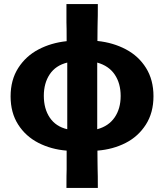

<svg xmlns="http://www.w3.org/2000/svg" viewBox="-20 -722 810 942"><path d="M460 -702Q460 -630 459 -612Q459 -602 458.5 -582.5Q458 -563 458 -521Q535 -513 597.5 -480Q660 -447 696.5 -388.5Q733 -330 733 -250Q733 -169 695.5 -110.5Q658 -52 596 -20.5Q534 11 458 17Q458 54 458.5 75Q459 96 459 109Q460 130 460 200H306Q306 130 307 109V17Q231 11 168.5 -21Q106 -53 69 -111Q32 -169 32 -249Q32 -330 69.5 -388.5Q107 -447 169 -479.5Q231 -512 307 -520Q307 -594 306 -612V-702ZM310 -415Q253 -401 224 -357.5Q195 -314 195 -252Q195 -188 224.5 -144.5Q254 -101 310 -88ZM457 -88Q513 -103 542.5 -146Q572 -189 572 -251Q572 -313 543 -356Q514 -399 457 -415Z"/></svg>

Font: BM Euljiro oraeorae
Style: Regular
Weight: 400
Designer: Bongjin Kim; Bomjun Kim; Myungsoo Han; Hyesun Chae; Mikyoung Jeong; Wujin Sim; Minjae Kang; Suwha Jang;
Foundry: Sandoll Inc.
Version: Version 1.000;hotconv 1.0.109;makeexe 2.5.65596